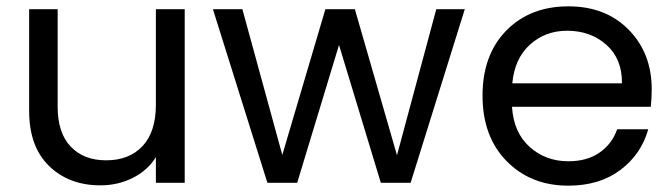

<svg xmlns="http://www.w3.org/2000/svg" viewBox="-20 -577 2120 606"><path d="M563 -548V0H472V-81Q446 -39 399 -15.5Q352 8 297 8Q198 8 135 -53Q72 -114 72 -227V-548H162V-239Q162 -158 203 -114.5Q244 -71 315 -71Q388 -71 430 -116Q472 -161 472 -247V-548Z M824 0 652 -548H745L871 -88L1007 -548H1100L1233 -87L1357 -548H1447L1276 0H1182L1050 -435L918 0Z M1770 -480Q1701 -480 1652.5 -436Q1604 -392 1597 -314H1943Q1944 -391 1894 -435.5Q1844 -480 1770 -480ZM2026 -169Q2004 -90 1938 -40.5Q1872 9 1774 9Q1655 9 1579 -68.5Q1503 -146 1503 -275Q1503 -404 1578 -480.5Q1653 -557 1774 -557Q1892 -557 1964.5 -483Q2037 -409 2037 -295Q2037 -268 2034 -240H1596Q1601 -159 1651.5 -113.5Q1702 -68 1774 -68Q1833 -68 1872.5 -95.5Q1912 -123 1928 -169Z"/></svg>

Font: SVN-Poppins
Style: Regular
Weight: 400
Designer: Ninad Kale (Devanagari), Jonny Pinhorn (Latin)
Foundry: Indian Type Foundry
Version: Version 3.002 2017